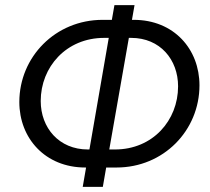

<svg xmlns="http://www.w3.org/2000/svg" viewBox="-20 -725 813 745"><path d="M311 -75H314L301 0H379L392 -75H432C615 -75 754 -219 754 -394C754 -534 655 -648 499 -648H492L502 -705H424L414 -648H378C195 -648 55 -504 55 -329C55 -189 155 -75 311 -75ZM138 -333C138 -465 237 -578 384 -578H402L327 -145H321C209 -145 138 -229 138 -333ZM404 -145 480 -578H489C601 -578 671 -494 671 -390C671 -258 573 -145 426 -145Z"/></svg>

Font: Fixel Display 20240404
Style: Italic
Weight: 400
Italic angle: -10°
Designer: AlfaBravo + MacPaw
Foundry: Kyrylo Tkachov, Marchela Mozhyna, Serhii Makarenko, Maria Weinstein, Zakhar Kryvoshyya
Version: Version 1.211;Glyphs 3.2 (3225)